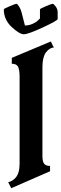

<svg xmlns="http://www.w3.org/2000/svg" viewBox="-53 -989 323 1009"><path d="M50 -128V-585Q50 -622 42 -638Q34 -654 9 -654V-685L214 -771L230 -739Q208 -739 188 -713Q170 -688 170 -637V-167Q170 -140 179 -128.5Q188 -117 210 -117V-89Q7 0 6 0L-10 -32Q-2 -32 9.5 -39Q21 -46 29 -55Q50 -79 50 -128ZM250 -925V-889Q250 -881 172.5 -845Q95 -809 72 -809Q49 -809 8 -847.5Q-33 -886 -33 -940Q-33 -943 -2.5 -956Q28 -969 33 -969Q38 -969 47 -955Q56 -941 60 -925L78 -855Q100 -855 120 -864.5Q140 -874 148 -883L157 -892V-940Q157 -943 187.5 -956Q218 -969 223.5 -969Q229 -969 239.5 -955Q250 -941 250 -925Z"/></svg>

Font: Pirata One
Style: Regular
Weight: 400
Designer: Rodrigo Fuenzalida, Nicolas Massi
Foundry: Rodrigo Fuenzalida, Nicolas Massi
Version: Version 1.001